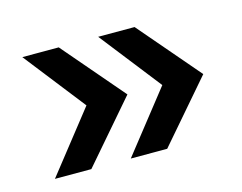

<svg xmlns="http://www.w3.org/2000/svg" viewBox="-57 -481 616 489"><g transform="rotate(-15 250.5 -236.5)"><path d="M34 -76 160 -236 34 -397H130L268 -236L130 -76ZM234 -76 360 -236 234 -397H330L468 -236L330 -76Z"/></g></svg>

Font: Mukta Vaani SemiBold
Style: Regular
Weight: 600
Designer: Noopur Datye, Girish Dalvi, Yashodeep Gholap, Pallavi Karambelkar
Foundry: Ek Type
Version: Version 2.538;PS 1.000;hotconv 16.6.51;makeotf.lib2.5.65220;